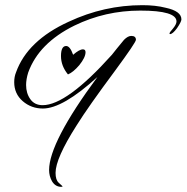

<svg xmlns="http://www.w3.org/2000/svg" viewBox="-20 -586 722 743"><path d="M217 137Q194 137 181 115Q170 95 170 72Q170 -35 357 -288Q223 -166 146 -166Q101 -166 68 -194.5Q35 -223 35 -268Q35 -289 42 -306Q86 -429 246 -502Q383 -566 531 -566Q582 -566 621 -556Q682 -543 682 -511Q682 -502 665 -477Q648 -454 638 -454Q636 -454 636 -456Q636 -461 649 -475Q663 -492 663 -503Q663 -545 523 -545Q387 -545 268 -487Q130 -419 89 -305Q81 -279 81 -257Q81 -225 97.5 -202Q114 -179 145 -179Q238 -179 413 -374Q421 -384 432.5 -398.5Q444 -413 460 -432Q475 -447 488 -447Q506 -447 506 -432Q506 -422 425 -312Q373 -242 336 -189.5Q299 -137 276 -100Q195 27 195 83Q195 110 207 121Q215 128 218.5 131.5Q222 135 222 135Q222 137 217 137ZM243 -298Q216 -331 216 -369Q216 -408 236 -408Q251 -408 263 -374Q287 -395 301 -395Q311 -395 311 -384Q311 -364 287 -334Q263 -306 243 -298Z"/></svg>

Font: Love Light
Style: Regular
Weight: 400
Designer: Robert E. Leuschke
Foundry: Robert E. Leuschke
Version: Version 1.010; ttfautohint (v1.8.3)